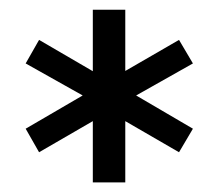

<svg xmlns="http://www.w3.org/2000/svg" viewBox="-20 -694 453 398"><path d="M172.4 -315.9V-442.9L61 -378.4L33.2 -427.2L151.4 -496.1L33.2 -562.5L61 -611.3L172.4 -546.4V-673.8H239.7V-546.9L351.1 -611.3L379.9 -562.5L262.2 -496.1L379.9 -427.2L351.1 -378.4L239.7 -442.9V-315.9Z"/></svg>

Font: Elstob 8pt
Style: Bold
Weight: 700
Designer: Peter S. Baker
Version: Version 1.015